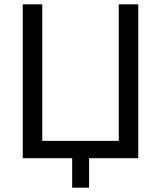

<svg xmlns="http://www.w3.org/2000/svg" viewBox="-20 -730 743 886"><path d="M313 136V0H85V-710H175V-80H528V-710H618V0H391V136Z"/></svg>

Font: Raleway-v4020 Medium
Style: Regular
Weight: 500
Designer: Matt McInerney, Pablo Impallari, Rodrigo Fuenzalida
Foundry: Matt McInerney, Pablo Impallari, Rodrigo Fuenzalida
Version: Version 4.020;PS 004.020;hotconv 1.0.88;makeotf.lib2.5.64775